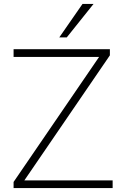

<svg xmlns="http://www.w3.org/2000/svg" viewBox="-20 -955 615 975"><path d="M49 0V-31L499 -689V-666H49V-705H538V-674L88 -16V-39H552V0ZM281 -765 399 -935H455L319 -765Z"/></svg>

Font: Nunito Sans 12pt ExtraLight ExtraLight
Style: Regular
Weight: 250
Version: Version 3.101;gftools[0.9.27]